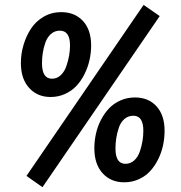

<svg xmlns="http://www.w3.org/2000/svg" viewBox="-20 -735 743 790"><path d="M570.8 -714.8 88.9 -11.2 154.8 35.2 637.2 -668.9ZM188 -335.9Q133.8 -335.9 99.9 -373.3Q65.9 -410.6 65.9 -475.1Q65.9 -513.2 76.7 -549.8Q87.4 -586.4 107.4 -616.9Q127.4 -647.5 159.9 -666.3Q192.4 -685.1 231.9 -685.1Q287.6 -685.1 321.3 -648.7Q355 -612.3 355 -547.9Q355 -518.1 348.4 -488.3Q341.8 -458.5 328.1 -430.9Q314.5 -403.3 295.2 -382.3Q275.9 -361.3 248 -348.6Q220.2 -335.9 188 -335.9ZM193.8 -411.1Q214.4 -411.1 229.7 -425.5Q245.1 -439.9 252.9 -462.4Q260.7 -484.9 264.4 -506.3Q268.1 -527.8 268.1 -547.9Q268.1 -608.9 226.1 -608.9Q205.1 -608.9 189.7 -595.2Q174.3 -581.5 166.7 -559.8Q159.2 -538.1 156 -517.1Q152.8 -496.1 152.8 -475.1Q152.8 -411.1 193.8 -411.1ZM491.2 15.1Q436 15.1 402.1 -22.2Q368.2 -59.6 368.2 -125Q368.2 -155.3 374.8 -184.8Q381.3 -214.4 395.3 -241.5Q409.2 -268.6 428.7 -289.1Q448.2 -309.6 475.8 -321.8Q503.4 -334 535.2 -334Q590.8 -334 624 -297.6Q657.2 -261.2 657.2 -196.8Q657.2 -167 650.9 -137.2Q644.5 -107.4 630.9 -79.8Q617.2 -52.2 598.1 -31.2Q579.1 -10.3 551.3 2.4Q523.4 15.1 491.2 15.1ZM496.1 -61Q517.1 -61 532.5 -75.2Q547.9 -89.4 555.4 -111.8Q563 -134.3 566.4 -155.5Q569.8 -176.8 569.8 -196.8Q569.8 -258.8 528.8 -258.8Q507.3 -258.8 491.7 -245.1Q476.1 -231.4 468.8 -209.2Q461.4 -187 458.3 -166Q455.1 -145 455.1 -124Q455.1 -61 496.1 -61Z"/></svg>

Font: Fira Sans Compressed Medium
Style: Italic
Weight: 500
Width: 3
Italic angle: -8°
Designer: Carrois Corporate & Edenspiekermann AG
Foundry: Carrois Corporate GbR & Edenspiekermann AG
Version: Version 4.203;PS 004.203;hotconv 1.0.88;makeotf.lib2.5.64775